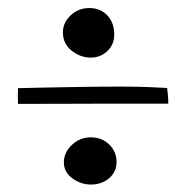

<svg xmlns="http://www.w3.org/2000/svg" viewBox="-20 -568 498 490"><path d="M212 -421Q184.5 -421 162.5 -439Q140.5 -457 140.5 -485Q140.5 -510.5 160.5 -529Q180.5 -547.5 208 -547.5Q236 -547.5 253.8 -528.8Q271.5 -510 271.5 -480Q271.5 -454 253.8 -437.5Q236 -421 212 -421ZM26 -303Q25.5 -311.5 25.5 -322.2Q25.5 -333 26 -343Q47.5 -343.5 91.8 -344.5Q136 -345.5 188.8 -346.2Q241.5 -347 289 -347Q326 -347 358.2 -345.8Q390.5 -344.5 406.5 -343.5Q407.5 -337 408.5 -325.5Q409.5 -314 409.5 -303.5Q389 -303.5 350.2 -303.5Q311.5 -303.5 264 -303.5Q216.5 -303.5 169.5 -303.2Q122.5 -303 84.2 -303Q46 -303 26 -303ZM212 -97Q186 -97 164.5 -113Q143 -129 143 -153.5Q143 -179 163.5 -198.2Q184 -217.5 211.5 -217.5Q240.5 -217.5 259 -199Q277.5 -180.5 277.5 -154.5Q277.5 -129.5 258.5 -113.2Q239.5 -97 212 -97Z"/></svg>

Font: Grandstander ExtraLight
Style: Regular
Weight: 200
Designer: Tyler Finck
Foundry: Etcetera Type Co
Version: Version 1.200; ttfautohint (v1.8.3)